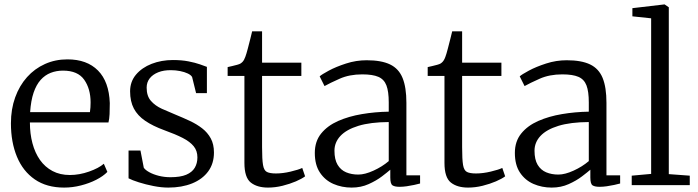

<svg xmlns="http://www.w3.org/2000/svg" viewBox="-20 -839 3164 870"><path d="M270.5 11Q191.5 11 137.8 -26Q84 -63 56.8 -128.8Q29.5 -194.5 29.5 -280Q29.5 -344.5 48.8 -397.8Q68 -451 102.5 -489.5Q137 -528 183.8 -549Q230.5 -570 285.5 -570Q374 -570 424 -519.5Q474 -469 477.5 -372Q477.5 -343.5 476.5 -322Q475.5 -300.5 471.5 -284H115.5Q115.5 -233.5 127 -190Q138.5 -146.5 161.2 -114.2Q184 -82 218 -64Q252 -46 296.5 -46Q339.5 -46 383.5 -61.5Q427.5 -77 450.5 -97L466.5 -60Q447.5 -40.5 416.2 -24.5Q385 -8.5 347 1.2Q309 11 270.5 11ZM116.5 -331H387.5Q389 -339 389.8 -352.5Q390.5 -366 390.5 -375Q390.5 -436.5 361.5 -477.8Q332.5 -519 265.5 -519Q235.5 -519 209.8 -509Q184 -499 164.2 -477Q144.5 -455 132.2 -419Q120 -383 116.5 -331Z M742.5 11Q711.5 11 675.8 4Q640 -3 609.2 -12.8Q578.5 -22.5 562.5 -31V-157H616.5L631.5 -79Q638.5 -68.5 656.8 -58.5Q675 -48.5 700 -42.2Q725 -36 752.5 -36Q797 -36 823.8 -47.2Q850.5 -58.5 862.5 -78.8Q874.5 -99 874.5 -126Q874.5 -155.5 857.8 -176.2Q841 -197 807.8 -214Q774.5 -231 724.5 -249Q672.5 -268 638 -291.5Q603.5 -315 586.5 -347.2Q569.5 -379.5 569.5 -425Q569.5 -469 596.2 -500.8Q623 -532.5 667.2 -549.8Q711.5 -567 763.5 -567Q803 -567 833.8 -561Q864.5 -555 885.8 -547.5Q907 -540 917.5 -536V-417H868.5L850.5 -490Q845.5 -499 830.8 -506Q816 -513 796 -517Q776 -521 755.5 -521Q722 -521.5 697 -511.5Q672 -501.5 658.2 -483.8Q644.5 -466 644.5 -442Q644.5 -404 663.8 -382Q683 -360 713.2 -346.2Q743.5 -332.5 776.5 -319Q809.5 -305.5 840.5 -291Q871.5 -276.5 896 -257.5Q920.5 -238.5 935 -212Q949.5 -185.5 949.5 -148Q949.5 -98 923.5 -62.5Q897.5 -27 850.8 -8Q804 11 742.5 11Z M1194.5 11Q1145 11 1116.2 -12Q1087.5 -35 1087.5 -101V-495H1011.5V-535Q1020.5 -537 1032.5 -539.8Q1044.5 -542.5 1055 -545.5Q1065.5 -548.5 1069.5 -551Q1075 -554.5 1078.8 -558.5Q1082.5 -562.5 1085.8 -568.2Q1089 -574 1092 -582.5Q1096.5 -594.5 1102.8 -618.5Q1109 -642.5 1114.8 -665.2Q1120.5 -688 1122.5 -697H1167.5V-555H1345.5V-495H1167.5V-172Q1167.5 -116.5 1171.8 -91.5Q1176 -66.5 1189.5 -59.8Q1203 -53 1230.5 -53Q1261.5 -53 1297.2 -61.5Q1333 -70 1349.5 -78L1362.5 -40Q1348 -29 1320.8 -17.2Q1293.5 -5.5 1260.2 2.8Q1227 11 1194.5 11Z M1573.5 11Q1529 11 1491 -5.5Q1453 -22 1429.8 -56.8Q1406.5 -91.5 1406.5 -146Q1406.5 -198.5 1435.2 -234Q1464 -269.5 1512.2 -290.8Q1560.5 -312 1620 -322Q1679.5 -332 1741.5 -333V-375Q1741.5 -424.5 1731 -452Q1720.5 -479.5 1694.5 -490.8Q1668.5 -502 1621.5 -502Q1563 -502 1518.8 -482.2Q1474.5 -462.5 1450.5 -449L1428.5 -493Q1437.5 -501.5 1470 -519Q1502.5 -536.5 1548 -551.2Q1593.5 -566 1641.5 -566Q1708 -566 1747.5 -547Q1787 -528 1804.2 -485.5Q1821.5 -443 1821.5 -373V-44.5H1883.5V-7.5Q1872.5 -4.5 1856.5 -1Q1840.5 2.5 1823 5Q1805.5 7.5 1790.5 7.5Q1769 7.5 1758.8 1Q1748.5 -5.5 1748.5 -34.5V-70Q1736 -59 1710.8 -39.8Q1685.5 -20.5 1650.5 -4.8Q1615.5 11 1573.5 11ZM1603.5 -48Q1633.5 -48 1672.5 -65.8Q1711.5 -83.5 1741.5 -109V-286Q1658.5 -285.5 1604 -268.8Q1549.5 -252 1522.5 -223Q1495.5 -194 1495.5 -156Q1495.5 -116 1509.8 -92.2Q1524 -68.5 1548.5 -58.2Q1573 -48 1603.5 -48Z M2101 11Q2051.5 11 2022.8 -12Q1994 -35 1994 -101V-495H1918V-535Q1927 -537 1939 -539.8Q1951 -542.5 1961.5 -545.5Q1972 -548.5 1976 -551Q1981.5 -554.5 1985.2 -558.5Q1989 -562.5 1992.2 -568.2Q1995.5 -574 1998.5 -582.5Q2003 -594.5 2009.2 -618.5Q2015.5 -642.5 2021.2 -665.2Q2027 -688 2029 -697H2074V-555H2252V-495H2074V-172Q2074 -116.5 2078.2 -91.5Q2082.5 -66.5 2096 -59.8Q2109.5 -53 2137 -53Q2168 -53 2203.8 -61.5Q2239.5 -70 2256 -78L2269 -40Q2254.5 -29 2227.2 -17.2Q2200 -5.5 2166.8 2.8Q2133.5 11 2101 11Z M2480 11Q2435.5 11 2397.5 -5.5Q2359.5 -22 2336.2 -56.8Q2313 -91.5 2313 -146Q2313 -198.5 2341.8 -234Q2370.5 -269.5 2418.8 -290.8Q2467 -312 2526.5 -322Q2586 -332 2648 -333V-375Q2648 -424.5 2637.5 -452Q2627 -479.5 2601 -490.8Q2575 -502 2528 -502Q2469.5 -502 2425.2 -482.2Q2381 -462.5 2357 -449L2335 -493Q2344 -501.5 2376.5 -519Q2409 -536.5 2454.5 -551.2Q2500 -566 2548 -566Q2614.5 -566 2654 -547Q2693.5 -528 2710.8 -485.5Q2728 -443 2728 -373V-44.5H2790V-7.5Q2779 -4.5 2763 -1Q2747 2.5 2729.5 5Q2712 7.5 2697 7.5Q2675.5 7.5 2665.2 1Q2655 -5.5 2655 -34.5V-70Q2642.5 -59 2617.2 -39.8Q2592 -20.5 2557 -4.8Q2522 11 2480 11ZM2510 -48Q2540 -48 2579 -65.8Q2618 -83.5 2648 -109V-286Q2565 -285.5 2510.5 -268.8Q2456 -252 2429 -223Q2402 -194 2402 -156Q2402 -116 2416.2 -92.2Q2430.5 -68.5 2455 -58.2Q2479.5 -48 2510 -48Z M2930.5 -51V-756L2845.5 -765V-802L2990.5 -819H2991.5L3010.5 -806V-50L3105.5 -43V0H2842.5V-43Z"/></svg>

Font: Merriweather Light
Style: Regular
Weight: 300
Designer: Eben Sorkin
Foundry: Eben Sorkin
Version: Version 2.100